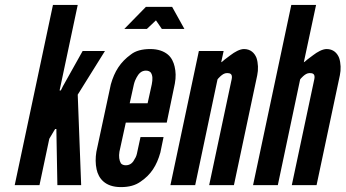

<svg xmlns="http://www.w3.org/2000/svg" viewBox="-20 -755 1409 783"><path d="M297 -735 223 -386H228L237 -404L317 -547H408L297 -369L311 0H214L210 -221V-229H205L200 -221L181 -189L141 0H40L196 -735Z M682 -727 732 -637H640L616 -672L579 -637H487L575 -727ZM647 -196 634 -133C619 -80 596 -43 553 -14C532 1 506 8 473 8C408 8 382 -28 374 -64C369 -87 369 -111 373 -136L432 -411C447 -464 471 -502 514 -533C533 -548 560 -555 593 -555C625 -555 648 -546 664 -533C680 -520 688 -501 692 -484C697 -463 698 -441 693 -414L660 -255H493L467 -136C464 -117 466 -101 473 -89C477 -84 484 -81 493 -81C512 -81 523 -93 530 -108C535 -115 538 -125 540 -136L553 -196ZM509 -334H582L599 -411C603 -432 603 -447 595 -459C591 -464 584 -467 575 -467C556 -467 545 -454 537 -439C533 -432 529 -423 526 -411Z M776 0H675L791 -547H892L882 -501C884 -502 889 -505 896 -512C903 -517 911 -523 920 -530C937 -543 958 -555 975 -555C1002 -555 1018 -539 1026 -519C1033 -498 1034 -471 1029 -448L934 0H833L925 -433C929 -454 918 -457 906 -457C895 -457 887 -451 879 -444C877 -442 875 -440 873 -438C871 -436 869 -434 867 -431Z M1113 0H1012L1168 -735H1269L1219 -501C1221 -502 1226 -505 1233 -512C1240 -517 1248 -523 1257 -530C1274 -543 1295 -555 1312 -555C1339 -555 1355 -539 1363 -519C1370 -498 1371 -471 1366 -448L1271 0H1170L1262 -433C1266 -454 1255 -457 1243 -457C1232 -457 1224 -451 1216 -444C1214 -442 1212 -440 1210 -438C1208 -436 1206 -434 1204 -431Z"/></svg>

Font: League Gothic Italic
Style: Regular
Weight: 400
Designer: Tyler Finck
Foundry: The League of Moveable Type
Version: Version 1.001;PS 001.001;hotconv 1.0.56;makeotf.lib2.0.21325